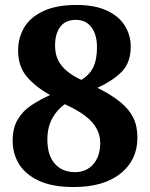

<svg xmlns="http://www.w3.org/2000/svg" viewBox="-20 -744 605 774"><path d="M277 10Q191 10 136.5 -15.5Q82 -41 56.5 -83Q31 -125 31 -177Q31 -227 51 -261.5Q71 -296 105.5 -319Q140 -342 182 -361Q124 -393 88.5 -434.5Q53 -476 53 -541Q53 -590 76.5 -631.5Q100 -673 153 -698.5Q206 -724 289 -724Q361 -724 409.5 -702Q458 -680 482.5 -641.5Q507 -603 507 -557Q507 -492 471.5 -455.5Q436 -419 373 -390Q429 -362 464.5 -333Q500 -304 517 -270Q534 -236 534 -189Q534 -99 466 -44.5Q398 10 277 10ZM282 -50Q328 -50 356 -82Q384 -114 384 -168Q384 -199 369 -226.5Q354 -254 322 -278Q290 -302 241 -324Q210 -302 190.5 -266.5Q171 -231 171 -181Q171 -117 201.5 -83.5Q232 -50 282 -50ZM308 -422Q340 -441 355.5 -472Q371 -503 371 -555Q371 -585 362 -609.5Q353 -634 334 -649Q315 -664 286 -664Q244 -664 223 -636Q202 -608 202 -560Q202 -526 214.5 -501Q227 -476 251 -456.5Q275 -437 308 -422Z"/></svg>

Font: Noto Serif Hentaigana EL
Style: Regular
Weight: 400
Designer: Kazuhiro Yamada
Foundry: nipponia
Version: Version 1.000